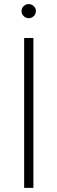

<svg xmlns="http://www.w3.org/2000/svg" viewBox="-20 -912 279 932"><path d="M142.1 -727.5V0H97.2V-727.5ZM119.6 -823.7Q105 -823.7 94.7 -834Q84.5 -844.2 84.5 -857.9Q84.5 -872.1 94.7 -882.1Q105 -892.1 119.1 -892.1Q133.8 -892.1 144 -882.1Q154.3 -872.1 154.3 -857.9Q154.3 -844.2 144 -834Q133.8 -823.7 119.6 -823.7Z"/></svg>

Font: Inter Tight ExtraLight
Style: Regular
Weight: 250
Designer: Rasmus Andersson
Foundry: rsms
Version: Version 3.004